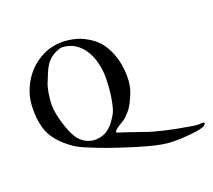

<svg xmlns="http://www.w3.org/2000/svg" viewBox="-103 -600 945 853"><g transform="rotate(-20 369.5 -174.0)"><path d="M127.4 -218.8Q127.4 -198.7 132.1 -175Q136.7 -151.4 143.8 -128.4Q150.9 -105.5 159.4 -85.4Q168 -65.4 176.3 -53.2Q182.1 -43.9 190.7 -35.6Q199.2 -27.3 209.5 -21.2Q219.7 -15.1 231.4 -11.5Q243.2 -7.8 255.9 -7.8Q277.3 -7.8 293.7 -13.7Q310.1 -19.5 322.8 -29.8Q335.4 -40 345.5 -53.5Q355.5 -66.9 364.7 -82Q373.5 -95.7 379.2 -117.9Q384.8 -140.1 388.4 -164.6Q392.1 -189 393.6 -212.6Q395 -236.3 395 -252.4Q395 -285.6 387 -319.8Q378.9 -354 361.8 -381.6Q344.7 -409.2 317.6 -426.8Q290.5 -444.3 252.4 -444.3Q224.6 -436 207.5 -423.6Q190.4 -411.1 179.2 -394.3Q168 -377.4 159.7 -356.4Q151.4 -335.4 141.1 -310.1Q138.7 -303.2 136.2 -291.7Q133.8 -280.3 131.8 -267.6Q129.9 -254.9 128.7 -241.9Q127.4 -229 127.4 -218.8ZM43 -232.4Q43 -277.8 59.8 -320.1Q76.7 -362.3 106.4 -394.8Q136.2 -427.2 176.8 -446.8Q217.3 -466.3 265.1 -466.3Q298.3 -466.3 331.3 -457.3Q364.3 -448.2 397.9 -424.8Q420.4 -409.7 437 -387.5Q453.6 -365.2 464.6 -338.4Q475.6 -311.5 481 -281.7Q486.3 -252 486.3 -222.2Q486.3 -197.3 481.4 -175Q476.6 -152.8 464.4 -127.4Q459 -115.2 453.9 -105.5Q448.7 -95.7 443.1 -87.4Q437.5 -79.1 430.4 -71.3Q423.3 -63.5 414.6 -54.7Q408.7 -49.3 403.3 -45.9Q397.9 -42.5 392.6 -39.3Q387.2 -36.1 381.3 -32.5Q375.5 -28.8 368.2 -23.4Q362.8 -19 359.1 -15.9Q355.5 -12.7 355.5 -8.3V-5.9Q363.8 -2.4 374 0.7Q384.3 3.9 397.9 8.3L468.8 32.7Q486.3 39.6 511 46.4Q535.6 53.2 563 59.6Q590.3 65.9 617.4 71Q644.5 76.2 666.5 79.6Q679.2 82 689.7 83.7Q700.2 85.4 712.9 85.4Q715.8 85.4 719.7 85Q723.6 84.5 728 84.5Q735.8 84.5 737.3 86.4Q738.8 88.4 738.8 90.3Q738.8 92.3 735.6 95Q732.4 97.7 730.5 99.6Q726.1 103 716.1 105.7Q706.1 108.4 693.1 110.6Q680.2 112.8 666 114Q651.9 115.2 639.2 116.2Q626.5 117.2 616.5 117.7Q606.4 118.2 602.1 118.2Q587.9 118.2 576.2 117.9Q564.5 117.7 552.5 116.5Q540.5 115.2 526.9 112.8Q513.2 110.4 495.6 106.4Q484.4 104 466.6 99.1Q448.7 94.2 427.2 87.9Q405.8 81.5 382.1 74Q358.4 66.4 335.2 58.6Q312 50.8 291.3 43.5Q270.5 36.1 254.9 29.8Q226.1 18.6 196.8 6.1Q167.5 -6.3 144.5 -23.4Q130.4 -33.7 116.2 -46.4Q102.1 -59.1 89.6 -74Q77.1 -88.9 67.6 -106Q58.1 -123 53.2 -142.1Q49.8 -154.3 47.9 -165.3Q45.9 -176.3 44.7 -187Q43.5 -197.8 43.2 -208.7Q43 -219.7 43 -232.4Z"/></g></svg>

Font: IM FELL French Canon SC
Style: Regular
Weight: 400
Designer: Igino Marini
Foundry: Igino Marini
Version: 3.00